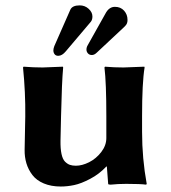

<svg xmlns="http://www.w3.org/2000/svg" viewBox="-20 -678 631 708"><path d="M450.2 -605C450.2 -618 446 -629.2 437.5 -638.7C429 -648.1 417.8 -652.8 403.8 -652.8C390.8 -652.8 380 -646.2 371.6 -632.8L303.7 -511.7C300.5 -506.5 298.8 -501 298.8 -495.1C298.8 -489.9 300.6 -485.3 304.2 -481.2C307.8 -477.1 312.7 -475.1 318.8 -475.1C325 -475.1 331.2 -478.2 337.4 -484.4L435.5 -576.2L437.5 -578.1L439.5 -580.1L441.9 -582.5C442.9 -583.5 443.5 -584.3 443.8 -585L445.3 -586.9C446.3 -588.2 446.9 -589.2 447.3 -589.8L448.2 -592.8C448.9 -594.1 449.3 -595.3 449.5 -596.4C449.6 -597.6 449.8 -598.9 450 -600.3C450.1 -601.8 450.2 -603.4 450.2 -605ZM320.8 -617.2C320.8 -627.6 316.2 -637 306.9 -645.5C297.6 -654 286.6 -658.2 273.9 -658.2C255.7 -658.2 244.1 -652.8 239.3 -642.1L180.2 -507.8C177.9 -501.6 176.8 -496.4 176.8 -492.2C176.8 -487 178.2 -482.3 181.2 -478.3C184.1 -474.2 188.6 -472.2 194.8 -472.2C204.3 -472.2 213.5 -477.7 222.7 -488.8L314.9 -597.7C318.8 -602.5 320.8 -609 320.8 -617.2ZM372.1 -64H374L378.9 0C378.9 2 382 2.9 388.2 2.9C405.8 1 424.8 0 445.3 0C481.1 0 505.7 1 519 2.9L521 0C509.6 -62.5 503.9 -126.5 503.9 -191.9V-249C503.9 -331.7 507 -391.8 513.2 -429.2L512.2 -432.1L435.1 -429.2C412.3 -429.2 389.6 -430.2 367.2 -432.1L365.2 -429.2C369.8 -391.8 372.1 -331.7 372.1 -249V-168.9C372.1 -150.7 365.8 -133.5 353.3 -117.2C340.7 -100.9 325.8 -88.5 308.6 -79.8C291.3 -71.2 275.1 -66.9 259.8 -66.9C251.3 -66.9 244 -68 237.8 -70.1C231.6 -72.2 225.6 -76.2 219.7 -82C213.9 -87.9 209.6 -97.3 206.8 -110.4C204 -123.4 202.8 -139.6 203.1 -159.2L205.1 -249C207 -333.7 209.6 -393.7 212.9 -429.2L211.9 -432.1L137.2 -429.2C114.4 -429.2 91 -430.2 66.9 -432.1L64.9 -429.2C71.1 -367.4 73.9 -307.3 73.2 -249L70.8 -126C70.5 -108.1 72.7 -91.3 77.4 -75.7C82.1 -60.1 89.5 -45.7 99.6 -32.5C109.7 -19.3 123.7 -9 141.6 -1.5C159.5 6 180.3 9.8 204.1 9.8C220.1 9.8 236.6 8 253.7 4.4C270.8 0.8 290.4 -6.8 312.7 -18.6C335 -30.3 354.8 -45.4 372.1 -64Z"/></svg>

Font: Linux Biolinum G
Style: Bold
Weight: 700
Designer: Philipp H. Poll
Foundry: Philipp H. Poll
Version: Version 1.1.0